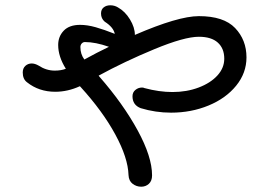

<svg xmlns="http://www.w3.org/2000/svg" viewBox="-20 -714 1040 726"><path d="M912 -497Q912 -438 873 -390Q834 -342 768.5 -315Q703 -288 627 -288Q568 -288 512 -305Q481 -317 481 -350Q481 -365 492 -374Q503 -383 517 -383Q523 -383 526 -381Q582 -366 632 -366Q686 -366 731 -383Q776 -400 802 -428.5Q828 -457 828 -492Q828 -531 803.5 -553Q779 -575 732 -575Q677 -575 563.5 -528Q450 -481 353 -428L356 -424Q446 -321 500.5 -221Q555 -121 555 -51Q555 -30 543 -19Q531 -8 514 -8Q496 -8 481.5 -19Q467 -30 466 -52Q464 -117 416 -205.5Q368 -294 284 -386L282 -388Q236 -367 189 -367Q127 -367 82 -403Q66 -415 66 -440Q66 -456 76 -465Q86 -474 100 -474Q112 -474 126 -466Q155 -447 187 -447Q211 -447 229 -454Q200 -500 200 -544Q200 -576 221 -598Q242 -620 283 -620Q310 -620 342 -611Q374 -602 414 -586Q409 -611 376 -632Q362 -644 362 -663Q362 -678 372 -686Q382 -694 397 -694Q413 -694 426 -686Q453 -671 471.5 -640.5Q490 -610 490 -582Q654 -653 732 -653Q826 -653 869 -608Q912 -563 912 -497ZM284 -536Q284 -509 299 -489Q346 -515 392 -537Q341 -555 301 -555Q294 -555 289 -549.5Q284 -544 284 -536Z"/></svg>

Font: Tsukimi Rounded Medium
Style: Regular
Weight: 500
Designer: Takashi Funayama
Foundry: Takashi Funayama
Version: Version 1.032; ttfautohint (v1.8.3)